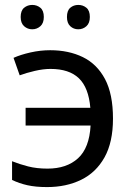

<svg xmlns="http://www.w3.org/2000/svg" viewBox="-20 -750 534 780"><path d="M171 10Q125 10 91.5 2.5Q58 -5 29 -19V-95Q59 -83 94 -74Q129 -65 173 -65Q251 -65 297 -107Q343 -149 348 -240H84V-312H347Q340 -394 300.5 -432Q261 -470 185 -470Q156 -470 121.5 -462Q87 -454 60 -444L35 -515Q64 -528 104 -537Q144 -546 184 -546Q259 -546 316.5 -518Q374 -490 406.5 -429Q439 -368 439 -268Q439 -172 404.5 -110.5Q370 -49 309.5 -19.5Q249 10 171 10ZM64 -681Q64 -707 78 -718.5Q92 -730 111 -730Q130 -730 144 -718.5Q158 -707 158 -681Q158 -656 144 -643.5Q130 -631 111 -631Q92 -631 78 -643.5Q64 -656 64 -681ZM252 -681Q252 -707 265.5 -718.5Q279 -730 298 -730Q317 -730 331 -718.5Q345 -707 345 -681Q345 -656 331 -643.5Q317 -631 298 -631Q279 -631 265.5 -643.5Q252 -656 252 -681Z"/></svg>

Font: Noto IKEA Arabic
Style: Regular
Weight: 400
Designer: Monotype Design Team
Foundry: Monotype Imaging Inc.
Version: Version 1.200